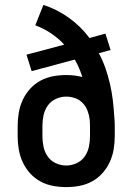

<svg xmlns="http://www.w3.org/2000/svg" viewBox="-20 -755 540 783"><path d="M250 8Q223 8 196 3Q169 -2 145 -15Q121 -28 102.5 -48.5Q84 -69 72.5 -94Q61 -119 56.5 -146Q52 -173 52 -200V-241Q52 -268 56.5 -295Q61 -322 72.5 -347Q84 -372 102.5 -392.5Q121 -413 145 -426Q169 -439 196 -444Q223 -449 250 -449Q267 -449 283.5 -447Q300 -445 316 -441Q310 -459 302.5 -477Q295 -495 285 -512L109 -465L88 -532L242 -573Q218 -599 188 -619Q158 -639 124 -652L157 -735Q213 -717 261.5 -682Q310 -647 345 -600L410 -618L431 -551L383 -538Q399 -509 410 -477Q421 -445 428.5 -412.5Q436 -380 440 -347Q444 -314 446 -280Q447 -270 447.5 -260.5Q448 -251 448 -241V-200Q448 -173 443.5 -146Q439 -119 427.5 -94Q416 -69 397.5 -48.5Q379 -28 355 -15Q331 -2 304 3Q277 8 250 8ZM250 -80Q272 -80 292.5 -89.5Q313 -99 325.5 -117Q338 -135 342.5 -156.5Q347 -178 347 -200V-221Q347 -232 347 -243Q347 -254 346 -266Q344 -284 337.5 -302Q331 -320 318 -334Q305 -348 287 -354.5Q269 -361 250 -361Q228 -361 207.5 -351.5Q187 -342 174.5 -324Q162 -306 157.5 -284.5Q153 -263 153 -241V-200Q153 -178 157.5 -156.5Q162 -135 174.5 -117Q187 -99 207.5 -89.5Q228 -80 250 -80Z"/></svg>

Font: Iosevka Curly Semibold
Style: Regular
Weight: 600
Monospace: yes
Designer: Belleve Invis
Foundry: Belleve Invis
Version: Version 22.1.2; ttfautohint (v1.8.4)